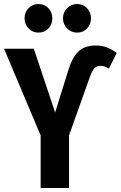

<svg xmlns="http://www.w3.org/2000/svg" viewBox="-27 -934 600 954"><path d="M175 -261 -7 -692H141L247 -375L310 -577Q330 -647 362 -677.5Q394 -708 449 -708Q480 -708 505 -698Q530 -688 553 -671L514 -593Q503 -600 493.5 -603.5Q484 -607 471 -607Q453 -607 442 -595Q431 -583 420 -553L316 -261V0H175ZM233 -843Q233 -813 213.5 -792.5Q194 -772 164 -772Q135 -772 115 -792.5Q95 -813 95 -843Q95 -873 115 -893.5Q135 -914 164 -914Q194 -914 213.5 -893.5Q233 -873 233 -843ZM425 -843Q425 -813 405.5 -792.5Q386 -772 356 -772Q327 -772 306.5 -792.5Q286 -813 286 -843Q286 -873 306.5 -893.5Q327 -914 356 -914Q386 -914 405.5 -893.5Q425 -873 425 -843Z"/></svg>

Font: Fira Sans Compressed SemiBold
Style: Regular
Weight: 600
Width: 1
Designer: bBox Type GmbH & Carrois Corporate GbR & Edenspiekermann AG
Foundry: bBox Type GmbH & Carrois Corporate GbR & Edenspiekermann AG
Version: Version 4.301